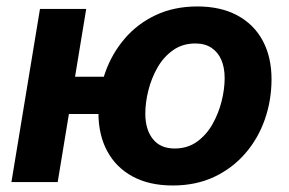

<svg xmlns="http://www.w3.org/2000/svg" viewBox="-20 -567 899 598"><path d="M15.6 0 104.5 -539.1H248.5L159.7 0ZM154.3 -211.9 173.8 -328.1H345.7L326.7 -211.9ZM518.1 10.7Q444.8 10.7 393.1 -17.3Q341.3 -45.4 314 -96.2Q286.6 -147 286.6 -215.3Q286.6 -281.2 307.6 -340.8Q328.6 -400.4 368.7 -447Q408.7 -493.7 465.8 -520.3Q522.9 -546.9 594.7 -546.9Q667.5 -546.9 719.2 -519Q771 -491.2 798.3 -440.2Q825.7 -389.2 825.7 -320.3Q825.7 -254.9 804.9 -195.3Q784.2 -135.7 744.1 -89.4Q704.1 -43 647.2 -16.1Q590.3 10.7 518.1 10.7ZM523.9 -104.5Q564 -104.5 593.3 -125.5Q622.6 -146.5 641.6 -179.9Q660.6 -213.4 670.2 -251.5Q679.7 -289.6 679.7 -323.7Q679.7 -356.9 669.2 -380.9Q658.7 -404.8 638.4 -418.2Q618.2 -431.6 588.4 -431.6Q548.8 -431.6 519.3 -410.9Q489.7 -390.1 470.7 -356.9Q451.7 -323.7 442.1 -285.6Q432.6 -247.6 432.6 -212.9Q432.6 -163.6 456.1 -134Q479.5 -104.5 523.9 -104.5Z"/></svg>

Font: Inter 18pt
Style: Bold Italic
Weight: 700
Italic angle: -9.3988°
Designer: Rasmus Andersson
Foundry: rsms
Version: Version 4.001;git-66647c0bb